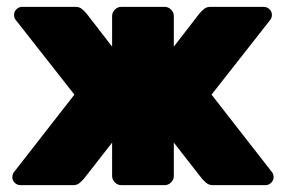

<svg xmlns="http://www.w3.org/2000/svg" viewBox="-20 -540 834 560"><path d="M773 -497Q773 -489 769 -483L597 -264L774 -37Q778 -31 778 -23Q778 -14 771 -7Q764 0 754 0H601Q590 0 583 -5.5Q576 -11 569 -19L487 -124V-27Q487 -16 479 -8Q471 0 460 0H334Q323 0 315 -8Q307 -16 307 -27V-124L225 -19Q218 -11 211 -5.5Q204 0 193 0H40Q30 0 23 -7Q16 -14 16 -23Q16 -31 20 -37L197 -264L25 -483Q21 -489 21 -497Q21 -506 28 -513Q35 -520 45 -520H200Q211 -520 218 -514.5Q225 -509 232 -501L307 -404V-493Q307 -504 315 -512Q323 -520 334 -520H460Q471 -520 479 -512Q487 -504 487 -493V-404L562 -501Q569 -509 576 -514.5Q583 -520 594 -520H749Q759 -520 766 -513Q773 -506 773 -497Z"/></svg>

Font: Rubik
Style: Regular
Weight: 700
Designer: Hubert & Fischer
Foundry: Hubert & Fischer
Version: Version 1.100